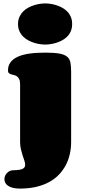

<svg xmlns="http://www.w3.org/2000/svg" viewBox="-20 -942 507 1128"><path d="M85.9 -800.8Q85.9 -825.2 94.5 -843.5Q103 -861.8 116.5 -875.2Q129.9 -888.7 147.2 -897.7Q164.6 -906.7 182.4 -912.1Q200.2 -917.5 216.6 -919.7Q232.9 -921.9 245.1 -921.9Q257.8 -921.9 274.7 -919.7Q291.5 -917.5 309.1 -912.1Q326.7 -906.7 343.8 -897.7Q360.8 -888.7 374.3 -875.2Q387.7 -861.8 395.8 -843.5Q403.8 -825.2 403.8 -800.8Q403.8 -776.9 395.8 -758.3Q387.7 -739.7 374.3 -726.6Q360.8 -713.4 343.8 -704.3Q326.7 -695.3 309.1 -689.9Q291.5 -684.6 274.7 -682.4Q257.8 -680.2 245.1 -680.2Q232.9 -680.2 216.6 -682.4Q200.2 -684.6 182.4 -689.9Q164.6 -695.3 147.2 -704.3Q129.9 -713.4 116.5 -726.6Q103 -739.7 94.5 -758.1Q85.9 -776.4 85.9 -800.8ZM397.9 -107.9Q397.9 -72.8 390.6 -38.8Q383.3 -4.9 367.9 25.4Q352.5 55.7 328.6 81.5Q304.7 107.4 271.2 126.2Q237.8 145 194.1 155.5Q150.4 166 96.2 166Q71.3 166 54 161.1Q36.6 156.2 26.1 148.7Q15.6 141.1 10.7 131.1Q5.9 121.1 5.9 110.8Q5.9 100.6 10 91.1Q14.2 81.5 21 74.2Q27.8 66.9 37.4 62.5Q46.9 58.1 58.1 58.1Q78.1 58.1 91.6 55.9Q105 53.7 113 49.8Q121.1 45.9 124.5 39.8Q127.9 33.7 127.9 25.9Q127.9 15.6 123.3 2Q118.7 -11.7 113 -28.6Q107.4 -45.4 102.8 -65.2Q98.1 -85 98.1 -107.9V-446.8Q98.1 -466.3 92.8 -477.1Q87.4 -487.8 79.6 -493.4Q71.8 -499 62.5 -501Q53.2 -502.9 45.4 -505.4Q37.6 -507.8 32.2 -512.5Q26.9 -517.1 26.9 -527.8Q26.9 -555.7 41.3 -575.4Q55.7 -595.2 83.5 -608.2Q111.3 -621.1 151.9 -627Q192.4 -632.8 245.1 -632.8Q297.4 -632.8 327.9 -627.4Q358.4 -622.1 374 -609.1Q389.6 -596.2 393.8 -574.2Q397.9 -552.2 397.9 -519Z"/></svg>

Font: Corben
Style: Bold
Weight: 700
Designer: vernon adams
Foundry: vernon adams
Version: Version 1.101; ttfautohint (v1.6)